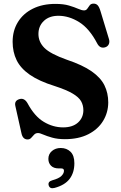

<svg xmlns="http://www.w3.org/2000/svg" viewBox="-20 -734 652 1034"><path d="M329.5 15.5Q290 15.5 261 7.2Q232 -1 213.2 -9.2Q194.5 -17.5 185 -17.5Q172 -17.5 164 -9Q156 -0.5 148.2 8.2Q140.5 17 128.5 17Q102.5 17 95.5 -16.5L62.5 -164Q56.5 -191.5 84 -200Q110.5 -208.5 128 -178.5Q166 -107.5 215.8 -77.8Q265.5 -48 320 -48Q371 -48 399.8 -73.8Q428.5 -99.5 429 -140Q429 -167 416.8 -188.8Q404.5 -210.5 371.2 -230.2Q338 -250 275 -270.5Q190 -297 140.5 -331.5Q91 -366 69.5 -410Q48 -454 48 -509Q48 -569 76.5 -615.2Q105 -661.5 156.8 -687.2Q208.5 -713 278.5 -713Q322 -713 351.5 -704.2Q381 -695.5 400.5 -686.8Q420 -678 433 -678Q444 -678 450.2 -687.2Q456.5 -696.5 463.2 -705.5Q470 -714.5 484 -714.5Q497.5 -714.5 506 -705.5Q514.5 -696.5 521.5 -673L567 -523Q571.5 -507 565.5 -495Q559.5 -483 545.5 -479Q518.5 -471.5 503.5 -500Q461.5 -580.5 406.5 -614.8Q351.5 -649 294.5 -649Q245 -649 216 -621.2Q187 -593.5 187 -551Q187 -508.5 219 -476.2Q251 -444 339.5 -412.5Q424.5 -384 473.2 -350Q522 -316 542.5 -274.5Q563 -233 563 -182Q562.5 -127.5 535.2 -82.8Q508 -38 455.8 -11.2Q403.5 15.5 329.5 15.5ZM296.5 173Q269 173 254.8 158.5Q240.5 144 240.5 121.5Q240.5 95.5 259.8 79.2Q279 63 307 63Q339 63 359.8 83.2Q380.5 103.5 380.5 145Q380.5 195.5 355 229.2Q329.5 263 274 278Q248 285 242 263.5Q237 244 261.5 237Q296.5 227.5 310.5 213.8Q324.5 200 324.5 185.5Q324.5 173 309.5 173Z"/></svg>

Font: Fraunces 9pt Soft SemiBold
Style: Regular
Weight: 600
Version: Version 1.000;[b76b70a41]